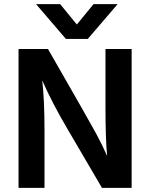

<svg xmlns="http://www.w3.org/2000/svg" viewBox="-20 -912 728 932"><path d="M406 -723H300L155 -892H272L353 -793L434 -892H551ZM196 0H70V-674H213Q417 -319 447.5 -262Q478 -205 500 -155Q492 -238 492 -393V-674H619V0H475L311 -280Q233 -412 185 -522Q196 -427 196 -281Z"/></svg>

Font: Hind Mysuru SemiBold
Style: Regular
Weight: 600
Designer: Manushi Parikh, Hitesh Malaviya
Foundry: Indian Type Foundry
Version: Version 0.703;PS 1.0;hotconv 1.0.86;makeotf.lib2.5.63406